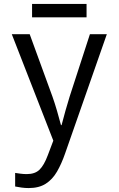

<svg xmlns="http://www.w3.org/2000/svg" viewBox="-20 -710 603 976"><path d="M126 246Q107 246 89.5 243.5Q72 241 57 238V169Q69 171 85 173Q101 175 116 175Q158 175 181 152.5Q204 130 223 79L251 5L40 -536H131L247 -218Q259 -184 270 -146Q281 -108 290 -74H293Q302 -109 313 -148Q324 -187 334 -219L437 -536H523L311 70Q293 122 270 162Q247 202 212.5 224Q178 246 126 246ZM143 -622V-690H420V-622Z"/></svg>

Font: Noto Sans Mono SemiCondensed
Style: Regular
Weight: 400
Width: 4
Designer: Monotype Design Team
Foundry: Monotype Imaging Inc.
Version: Version 2.014